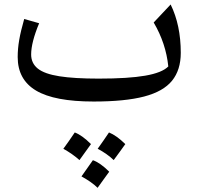

<svg xmlns="http://www.w3.org/2000/svg" viewBox="-20 -458 909 879"><path d="M750.5 -153.8Q739.7 -259.8 683.6 -355L761.2 -437.5Q807.6 -342.8 807.6 -216.3Q807.6 -137.7 767.6 -88.4Q727.5 -39.1 639.9 -16.1Q552.2 6.8 408.7 6.8Q229.5 6.8 145.3 -43.2Q61 -93.3 61 -196.8Q61 -234.9 67.9 -274.9Q74.7 -314.9 90.8 -371.1L159.2 -351.6Q122.6 -263.7 122.6 -208.5Q122.6 -168.5 153.1 -144Q183.6 -119.6 251.5 -108.9Q319.3 -98.1 431.6 -98.1Q567.9 -98.1 645 -111.6Q722.2 -125 750.5 -153.8ZM353 349.6Q361.3 337.9 405.3 275.4Q439.5 287.6 480 328.1Q466.3 346.7 453.6 364.5Q440.9 382.3 426.8 401.9Q400.9 376 353 349.6ZM270 223.1Q293.5 191.4 322.3 148.4Q356 161.1 396.5 201.7Q383.3 220.2 370.1 238.3Q356.9 256.3 343.8 274.9Q311.5 246.1 270 223.1ZM427.2 223.1Q456.5 182.1 479 148.4Q513.2 162.1 553.7 201.7Q540.5 219.7 527.6 238Q514.6 256.3 500.5 274.9Q470.7 246.1 427.2 223.1Z"/></svg>

Font: Pinar-DS1-FD Medium
Style: Regular
Weight: 500
Designer: Amin Abedi
Version: Version 3.000